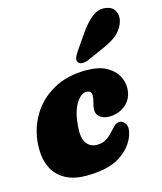

<svg xmlns="http://www.w3.org/2000/svg" viewBox="-112 -817 770 913"><g transform="rotate(-15 273.0 -361.0)"><path d="M302 -373Q275 -373 251 -333.8Q227 -294.5 222 -225Q217 -168 235.5 -142.2Q254 -116.5 286.5 -116.5Q312.5 -116.5 330.5 -126.8Q348.5 -137 366 -156.5Q380 -172 391 -183Q402 -194 418 -194Q435.5 -194 446.8 -174.5Q458 -155 444.5 -118Q425.5 -63.5 367 -25.5Q308.5 12.5 199.5 12.5Q108 12.5 59.2 -40Q10.5 -92.5 16 -189Q20 -265 57.8 -329.5Q95.5 -394 164 -433.2Q232.5 -472.5 329.5 -472.5Q387.5 -472.5 424.5 -453Q461.5 -433.5 478.8 -403.5Q496 -373.5 495.5 -341.5Q494.5 -289.5 459.8 -260.2Q425 -231 379 -231Q349.5 -231 332.5 -244.8Q315.5 -258.5 316 -281Q316.5 -298 321.8 -314.2Q327 -330.5 327.5 -349Q327.5 -373 302 -373ZM365.5 -646Q395.5 -690 427.8 -715.5Q460 -741 499 -733.5Q532 -727.5 542 -700Q552 -672.5 538.5 -641.5Q525.5 -612 501.2 -592Q477 -572 432 -552.5L350 -516.5Q334.5 -510 320.2 -510.2Q306 -510.5 300 -520Q293 -531 298.5 -544Q304 -557 314 -571.5Z"/></g></svg>

Font: Fraunces 72pt SuperSoft Black
Style: Italic
Weight: 900
Italic angle: -16°
Version: Version 1.000;[b76b70a41]